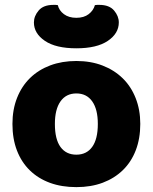

<svg xmlns="http://www.w3.org/2000/svg" viewBox="-20 -751 626 787"><path d="M293 16Q233 16 185 -1.5Q137 -19 102.5 -52.5Q68 -86 49.5 -134Q31 -182 31 -243Q31 -302 50 -350Q69 -398 103.5 -431.5Q138 -465 186 -483Q234 -501 293 -501Q352 -501 400 -482.5Q448 -464 482.5 -430.5Q517 -397 536 -349Q555 -301 555 -243Q555 -183 536.5 -135Q518 -87 483.5 -53.5Q449 -20 401 -2Q353 16 293 16ZM205 -243Q205 -180 228 -148.5Q251 -117 293 -117Q335 -117 358 -149Q381 -181 381 -243Q381 -303 358 -335.5Q335 -368 293 -368Q251 -368 228 -335.5Q205 -303 205 -243ZM369 -730Q374 -731 378 -731Q382 -731 387 -731Q428 -731 447.5 -708Q467 -685 467 -659Q467 -614 422 -583.5Q377 -553 293 -553Q209 -553 164 -583.5Q119 -614 119 -659Q119 -685 138.5 -708Q158 -731 199 -731Q204 -731 208 -731Q212 -731 217 -730Q222 -708 242 -693Q262 -678 293 -678Q324 -678 343.5 -693Q363 -708 369 -730Z"/></svg>

Font: Baloo 2 Latin ExtraBold
Style: Regular
Weight: 400
Designer: Sarang Kulkarni and Ek Type
Foundry: Ek Type
Version: Version 1.001